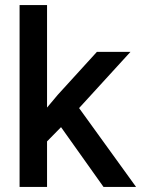

<svg xmlns="http://www.w3.org/2000/svg" viewBox="-20 -735 555 755"><path d="M57 -715H165V-312L207 -362L361 -531H493L291 -310L515 0H387L220 -235L165 -179V0H57Z"/></svg>

Font: Freesentation 6 SemiBold
Style: Regular
Weight: 600
Designer: glyphs from Roboto by Christian Robertson / Hangul glyphs from Noto Sans CJK(Source Han Sans) by Jang Soo-young and Kang
Foundry: PT&
Version: Version 2.001